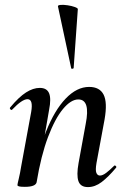

<svg xmlns="http://www.w3.org/2000/svg" viewBox="-20 -753 512 782"><path d="M338 9Q308 9 299.5 -15Q291 -39 300 -89L329 -248Q349 -348 299 -348Q269 -348 236.5 -309Q204 -270 175.5 -194.5Q147 -119 129 -10L112 -11Q133 -130 167.5 -217Q202 -304 247.5 -351.5Q293 -399 343 -399Q386 -399 402 -367.5Q418 -336 406 -267L373 -89Q368 -60 372.5 -49Q377 -38 387 -38Q398 -38 412.5 -49Q427 -60 444 -77Q447 -81 451.5 -77Q456 -73 452 -69Q421 -32 394 -11.5Q367 9 338 9ZM81 8Q63 8 57 6Q51 4 51 1Q51 -3 56.5 -25.5Q62 -48 66 -74L107 -297Q116 -349 92 -349Q81 -349 65.5 -338.5Q50 -328 30 -307Q27 -303 22.5 -307.5Q18 -312 22 -316Q57 -358 86 -376.5Q115 -395 142 -395Q171 -395 180 -373Q189 -351 180 -306L129 -10Q124 8 81 8ZM270 -475 216 -727Q215 -732 227 -733Q239 -734 255.5 -731.5Q272 -729 284.5 -724.5Q297 -720 297 -716L280 -476Q280 -474 275.5 -473Q271 -472 270 -475Z"/></svg>

Font: Cormorant SemiBold
Style: Italic
Weight: 600
Italic angle: -10°
Designer: Christian Thalmann (Catharsis Fonts)
Foundry: Catharsis Fonts
Version: Version 4.000